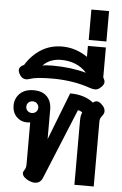

<svg xmlns="http://www.w3.org/2000/svg" viewBox="-72 -1219 810 1277"><g transform="rotate(5 333.0 -581.0)"><path d="M126 -48Q126 -58 135 -70Q145 -83 145 -108V-388Q133 -386 124 -386Q82 -386 53.5 -415Q25 -444 25 -490Q25 -538 58 -570.5Q91 -603 150 -603Q208 -603 239 -571Q270 -539 270 -484V-287L393 -603Q490 -603 549 -555Q562 -566 575 -566Q587 -566 602 -554Q617 -541 624 -529.5Q631 -518 631 -505Q631 -495 628 -488.5Q625 -482 618 -473Q617 -471 612.5 -465Q608 -459 605.5 -451.5Q603 -444 603 -435V0H474V-432Q474 -464 484 -483Q480 -488 470.5 -492Q461 -496 454 -496L262 -28Q247 9 209 9Q192 9 171 0Q151 -9 138.5 -21.5Q126 -34 126 -48ZM190 -490Q190 -506 178.5 -517.5Q167 -529 150 -529Q133 -529 121.5 -518Q110 -507 110 -490Q110 -473 121.5 -462Q133 -451 150 -451Q167 -451 178.5 -462Q190 -473 190 -490Z M614 -698Q614 -676 584 -654Q571 -644 554 -644Q541 -644 520 -651Q406 -691 267 -691Q160 -691 118 -676Q105 -671 94 -671Q63 -671 46 -704Q39 -717 39 -728Q39 -752 71 -765Q113 -833 174.5 -871Q236 -909 313 -909Q404 -909 483 -855V-928H603V-728L606 -723Q614 -709 614 -698ZM485 -749Q456 -783 412 -801.5Q368 -820 313 -820Q277 -820 245.5 -807.5Q214 -795 193 -771Q213 -777 260 -777Q384 -777 485 -749Z M485 -1171H603V-968H485Z"/></g></svg>

Font: Niramit
Style: Bold
Weight: 700
Designer: Katatrad Aksorn Co.,Ltd.
Foundry: Cadson Demak Co.,Ltd.
Version: Version 1.001; ttfautohint (v1.6)